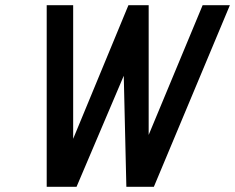

<svg xmlns="http://www.w3.org/2000/svg" viewBox="-20 -720 906 740"><path d="M553 -700H475L262 -185V-700H160V0H275L457 -428L467 0H573L866 -700H761L553 -200Z"/></svg>

Font: Advent Pro SemiBold
Style: Italic
Weight: 600
Italic angle: -12°
Version: Version 3.000